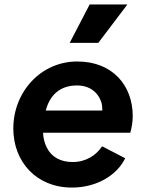

<svg xmlns="http://www.w3.org/2000/svg" viewBox="-20 -833 653 865"><path d="M423 -640 554 -813H384L294 -640ZM304 12C414 12 506 -42 544 -120L440 -174C413 -133 367 -103 307 -103C254 -103 212 -125 191 -168C181 -187 175 -210 174 -235H567C574 -260 578 -286 578 -310C578 -447 488 -556 328 -556C164 -556 40 -419 40 -254C40 -104 144 12 304 12ZM186 -335C187 -339 188 -343 190 -348C210 -409 254 -448 327 -448C383 -448 422 -418 437 -371C440 -360 441 -348 441 -335Z"/></svg>

Font: Plus Jakarta Sans
Style: Bold Italic
Weight: 700
Italic angle: -8°
Designer: Gumpita Rahayu
Foundry: Tokotype
Version: Version 2.071;gftools[0.9.30]